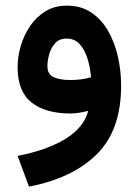

<svg xmlns="http://www.w3.org/2000/svg" viewBox="-20 -408 499 692"><path d="M416.5 -99.1Q416.5 61 329.1 147.7Q241.7 234.4 84.5 264.6L43.5 153.8Q147.9 133.8 215.1 93Q282.2 52.2 297.9 -8.3Q282.7 -4.4 265.6 -1.7Q248.5 1 234.4 1Q143.6 1 93.5 -38.8Q43.5 -78.6 43.5 -165.5Q43.5 -203.6 54.9 -242.7Q66.4 -281.7 88.9 -314.7Q111.3 -347.7 144.5 -367.7Q177.7 -387.7 221.2 -387.7Q271.5 -387.7 308.3 -363.3Q345.2 -338.9 369.1 -297.4Q393.1 -255.9 404.8 -204.6Q416.5 -153.3 416.5 -99.1ZM233.9 -119.6Q254.9 -119.6 273.9 -122.3Q293 -125 308.1 -129.4Q305.2 -165.5 295.2 -197.3Q285.2 -229 267.1 -249Q249 -269 220.2 -269Q193.4 -269 178.2 -251.7Q163.1 -234.4 157 -211.2Q150.9 -188 150.9 -169.9Q150.9 -140.1 173.3 -129.9Q195.8 -119.6 233.9 -119.6Z"/></svg>

Font: Vazirmatn UI NL SemiBold
Style: Regular
Weight: 600
Designer: Saber Rastikerdar
Foundry: Saber Rastikerdar
Version: Version 33.003